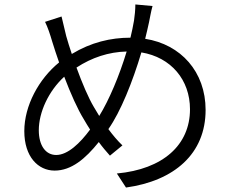

<svg xmlns="http://www.w3.org/2000/svg" viewBox="-20 -799 1040 861"><path d="M664 -772 587 -779C587 -757 584 -725 581 -707C577 -682 571 -656 565 -630C476 -630 388 -609 302 -557C292 -586 284 -613 277 -637C270 -665 262 -698 256 -725L182 -701C194 -677 205 -644 214 -613C223 -583 234 -551 245 -519C154 -445 89 -325 89 -211C89 -96 151 -34 225 -34C300 -34 363 -87 423 -162C439 -140 456 -120 473 -101L529 -147C507 -168 486 -193 466 -220C521 -298 575 -433 614 -564C747 -542 832 -441 832 -309C832 -149 711 -40 504 -21L545 42C761 12 902 -109 902 -306C902 -477 791 -600 631 -625C637 -650 643 -674 648 -698C652 -716 657 -748 664 -772ZM154 -215C154 -296 198 -391 268 -455C297 -379 328 -309 356 -264C365 -248 375 -232 384 -218C339 -157 284 -104 232 -104C185 -104 154 -146 154 -215ZM401 -319C377 -359 348 -427 323 -496C392 -541 467 -566 548 -568C515 -459 469 -350 425 -279C417 -293 409 -306 401 -319Z"/></svg>

Font: Source Han Sans JP Normal
Style: Regular
Weight: 350
Designer: Ryoko NISHIZUKA 西塚涼子 (kana, bopomofo & ideographs); Paul D. Hunt (Latin, Greek & Cyrillic); Sandoll Communications 산돌커뮤니
Foundry: Adobe
Version: Version 2.002;hotconv 1.0.116;makeotfexe 2.5.65601